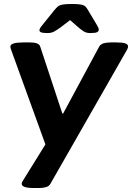

<svg xmlns="http://www.w3.org/2000/svg" viewBox="-20 -738 663 964"><path d="M150 206Q89 206 89 185Q89 180 91.5 175Q94 170 97 166L208 -13L38 -482Q32 -497 32 -504Q32 -525 98 -525H129Q151 -525 164.5 -520.5Q178 -516 182 -504L293 -168H297L478 -504Q485 -516 500 -520.5Q515 -525 537 -525H564Q596 -525 609.5 -520Q623 -515 623 -505Q623 -497 616 -485L233 185Q226 197 211.5 201.5Q197 206 175 206ZM219 -572Q196 -572 187 -575.5Q178 -579 178 -586Q178 -591 181.5 -597Q185 -603 195 -615L253 -687Q262 -698 270 -705Q278 -712 294 -715Q310 -718 341 -718Q372 -718 387 -715Q402 -712 409 -705Q416 -698 422 -687L465 -615Q470 -606 473 -600Q476 -594 476 -589Q476 -581 467.5 -576.5Q459 -572 433 -572Q414 -572 401 -580Q388 -588 372 -602L332 -637L286 -602Q267 -588 252.5 -580Q238 -572 219 -572Z"/></svg>

Font: Asap Expanded Expanded Regular
Style: Bold Italic
Weight: 700
Width: 7
Italic angle: -6°
Designer: Pablo Cosgaya
Foundry: Omnibus-Type
Version: Version 3.001; ttfautohint (v1.8.4.7-5d5b)